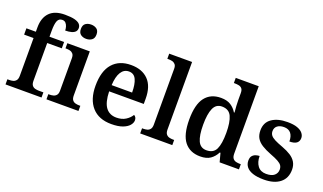

<svg xmlns="http://www.w3.org/2000/svg" viewBox="-76 -1239 2889 1719"><g transform="rotate(20 1368.0 -379.5)"><path d="M22 0V-49H41Q59 -49 76 -53.5Q93 -58 104.5 -72.5Q116 -87 116 -116V-476H26V-536H116V-578Q116 -669 164.5 -719Q213 -769 310 -769Q370 -769 403.5 -760Q437 -751 451.5 -735Q466 -719 466 -698Q466 -677 454 -663.5Q442 -650 417.5 -643Q393 -636 359 -636Q359 -653 353.5 -672Q348 -691 336 -704Q324 -717 303 -717Q271 -717 258.5 -687Q246 -657 246 -593V-536H385V-476H246V-116Q246 -87 257 -72.5Q268 -58 286 -53.5Q304 -49 321 -49H365V0Z M412 0V-49H425Q442 -49 459.5 -53.5Q477 -58 488.5 -72Q500 -86 500 -114V-424Q500 -452 488 -465.5Q476 -479 459 -483Q442 -487 425 -487H416V-536H630V-116Q630 -87 641 -72.5Q652 -58 670 -53.5Q688 -49 705 -49H717V0ZM560 -630Q529 -630 507.5 -646Q486 -662 486 -698Q486 -735 507.5 -750.5Q529 -766 561 -766Q591 -766 613 -750.5Q635 -735 635 -698Q635 -662 613 -646Q591 -630 560 -630Z M1032 10Q912 10 847.5 -62.5Q783 -135 783 -265Q783 -405 845.5 -476.5Q908 -548 1021 -548Q1126 -548 1185.5 -487.5Q1245 -427 1245 -308V-259H915Q918 -155 953.5 -107.5Q989 -60 1055 -60Q1107 -60 1143 -83Q1179 -106 1197 -137Q1208 -132 1214.5 -120.5Q1221 -109 1221 -94Q1221 -69 1200.5 -45Q1180 -21 1138.5 -5.5Q1097 10 1032 10ZM1112 -319Q1112 -397 1091.5 -442Q1071 -487 1022 -487Q975 -487 948 -444Q921 -401 917 -319Z M1305 0V-49H1318Q1336 -49 1353 -53.5Q1370 -58 1381.5 -72.5Q1393 -87 1393 -116V-648Q1393 -676 1381 -689.5Q1369 -703 1352 -707Q1335 -711 1318 -711H1305V-760H1523V-116Q1523 -87 1534.5 -72.5Q1546 -58 1563.5 -53.5Q1581 -49 1598 -49H1611V0Z M1879 10Q1781 10 1728 -56.5Q1675 -123 1675 -267Q1675 -412 1727.5 -479.5Q1780 -547 1878 -547Q1935 -547 1971 -524Q2007 -501 2029 -464H2035Q2032 -491 2030 -524.5Q2028 -558 2028 -582V-647Q2028 -676 2017 -689.5Q2006 -703 1987.5 -707Q1969 -711 1947 -711H1939V-760H2158V-118Q2158 -88 2169.5 -73Q2181 -58 2199.5 -53.5Q2218 -49 2241 -49H2246V0H2062L2040 -83H2033Q2011 -40 1975 -15Q1939 10 1879 10ZM1913 -61Q1979 -61 2003.5 -112Q2028 -163 2028 -268Q2028 -369 2003.5 -423Q1979 -477 1912 -477Q1856 -477 1832 -423Q1808 -369 1808 -267Q1808 -164 1832 -112.5Q1856 -61 1913 -61Z M2485 10Q2421 10 2379.5 -4Q2338 -18 2318 -43.5Q2298 -69 2298 -103Q2298 -134 2312 -149.5Q2326 -165 2345 -170.5Q2364 -176 2379 -176Q2379 -118 2406.5 -81.5Q2434 -45 2487 -45Q2540 -45 2565 -67Q2590 -89 2590 -122Q2590 -145 2579.5 -161Q2569 -177 2542 -192Q2515 -207 2467 -225Q2415 -245 2379 -267.5Q2343 -290 2325 -320Q2307 -350 2307 -395Q2307 -470 2363 -508.5Q2419 -547 2511 -547Q2569 -547 2605 -534Q2641 -521 2658 -499.5Q2675 -478 2675 -454Q2675 -423 2653.5 -406Q2632 -389 2585 -389Q2585 -439 2563 -466.5Q2541 -494 2497 -494Q2458 -494 2434.5 -476Q2411 -458 2411 -425Q2411 -403 2423 -386.5Q2435 -370 2464 -355Q2493 -340 2543 -322Q2591 -304 2624.5 -282.5Q2658 -261 2676 -231Q2694 -201 2694 -159Q2694 -78 2638.5 -34Q2583 10 2485 10Z"/></g></svg>

Font: Noto Serif Kannada SemiBold
Style: Regular
Weight: 600
Version: Version 2.003